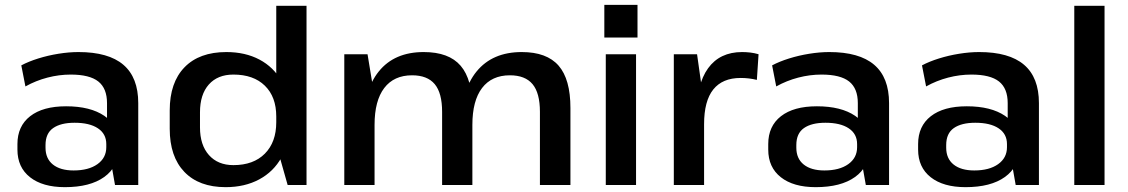

<svg xmlns="http://www.w3.org/2000/svg" viewBox="-20 -764 4660 793"><path d="M422 -187V-338Q422 -399 386 -427.5Q350 -456 272 -456Q224 -456 176 -443.5Q128 -431 85 -407L68 -494Q98 -510 138 -522.5Q178 -535 221.5 -542Q265 -549 304 -549Q428 -549 489.5 -496.5Q551 -444 551 -338V0H455ZM248 9Q156 9 104 -32Q52 -73 52 -146V-169Q52 -243 104.5 -284Q157 -325 253 -325Q353 -325 411 -285.5Q469 -246 469 -173V-149Q469 -75 410.5 -33Q352 9 248 9ZM284 -60Q346 -60 382.5 -86Q419 -112 419 -156V-169Q419 -211 384.5 -234Q350 -257 288 -257Q231 -257 199.5 -235Q168 -213 168 -165V-154Q168 -109 198.5 -84.5Q229 -60 284 -60Z M912 9Q802 9 741.5 -54Q681 -117 681 -232V-308Q681 -423 742 -486Q803 -549 915 -549Q993 -549 1051.5 -518Q1110 -487 1142.5 -429.5Q1175 -372 1175 -293V-251Q1175 -172 1142.5 -113.5Q1110 -55 1050.5 -23Q991 9 912 9ZM944 -82Q1027 -82 1074 -129.5Q1121 -177 1121 -259V-283Q1121 -364 1074 -410Q1027 -456 944 -456Q879 -456 842.5 -415Q806 -374 806 -300V-238Q806 -165 843 -123.5Q880 -82 944 -82ZM1121 -166V-740H1246V0H1168Z M2210 -302Q2210 -380 2179.5 -416.5Q2149 -453 2086 -453Q2011 -453 1971 -400.5Q1931 -348 1931 -248L1883 -173V-239Q1883 -389 1948.5 -469Q2014 -549 2135 -549Q2238 -549 2287 -493Q2336 -437 2336 -318V0H2210ZM1402 -540H1498L1527 -364V0H1402ZM1806 -302Q1806 -380 1775.5 -416.5Q1745 -453 1682 -453Q1607 -453 1567 -400.5Q1527 -348 1527 -248L1480 -173V-239Q1480 -389 1544.5 -469Q1609 -549 1730 -549Q1834 -549 1882.5 -492.5Q1931 -436 1931 -318V0H1806Z M2607 -540V0H2482V-540ZM2613 -744V-609H2476V-744Z M2763 -540H2859L2888 -334V0H2763ZM2856 -284Q2856 -415 2904.5 -482Q2953 -549 3045 -549Q3062 -549 3079 -547Q3096 -545 3113 -540L3106 -434Q3074 -442 3039 -442Q2964 -442 2926 -394.5Q2888 -347 2888 -251Z M3523 -187V-338Q3523 -399 3487 -427.5Q3451 -456 3373 -456Q3325 -456 3277 -443.5Q3229 -431 3186 -407L3169 -494Q3199 -510 3239 -522.5Q3279 -535 3322.5 -542Q3366 -549 3405 -549Q3529 -549 3590.5 -496.5Q3652 -444 3652 -338V0H3556ZM3349 9Q3257 9 3205 -32Q3153 -73 3153 -146V-169Q3153 -243 3205.5 -284Q3258 -325 3354 -325Q3454 -325 3512 -285.5Q3570 -246 3570 -173V-149Q3570 -75 3511.5 -33Q3453 9 3349 9ZM3385 -60Q3447 -60 3483.5 -86Q3520 -112 3520 -156V-169Q3520 -211 3485.5 -234Q3451 -257 3389 -257Q3332 -257 3300.5 -235Q3269 -213 3269 -165V-154Q3269 -109 3299.5 -84.5Q3330 -60 3385 -60Z M4142 -187V-338Q4142 -399 4106 -427.5Q4070 -456 3992 -456Q3944 -456 3896 -443.5Q3848 -431 3805 -407L3788 -494Q3818 -510 3858 -522.5Q3898 -535 3941.5 -542Q3985 -549 4024 -549Q4148 -549 4209.5 -496.5Q4271 -444 4271 -338V0H4175ZM3968 9Q3876 9 3824 -32Q3772 -73 3772 -146V-169Q3772 -243 3824.5 -284Q3877 -325 3973 -325Q4073 -325 4131 -285.5Q4189 -246 4189 -173V-149Q4189 -75 4130.5 -33Q4072 9 3968 9ZM4004 -60Q4066 -60 4102.5 -86Q4139 -112 4139 -156V-169Q4139 -211 4104.5 -234Q4070 -257 4008 -257Q3951 -257 3919.5 -235Q3888 -213 3888 -165V-154Q3888 -109 3918.5 -84.5Q3949 -60 4004 -60Z M4542 -740V0H4417V-740Z"/></svg>

Font: Pathway Extreme 28pt SemiBold
Style: Regular
Weight: 600
Designer: Eduardo Rodriguez Tunni
Foundry: Eduardo Rodriguez Tunni
Version: Version 1.001;gftools[0.9.26]